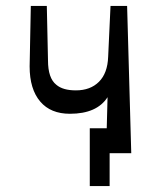

<svg xmlns="http://www.w3.org/2000/svg" viewBox="-20 -517 543 648"><path d="M80 -293 84 -497H138L142 -313Q142 -253 170 -231Q192 -212 236 -212Q285 -212 314 -241Q343 -270 345 -325L353 -497H409L423 0H338L343 -189Q307 -133 216 -133Q151 -133 116 -174Q80 -216 80 -293ZM283 -84H350V111H283Z"/></svg>

Font: OpenDyslexic
Style: Regular
Weight: 400
Designer: Abbie Gonzalez
Version: Version 0.920;hotconv 1.0.109;makeotfexe 2.5.65596